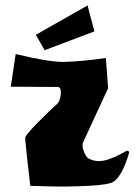

<svg xmlns="http://www.w3.org/2000/svg" viewBox="-20 -675 520 712"><path d="M145.5 -488.8 112.8 -545.9 304.7 -654.8 330.1 -558.6ZM38.1 -474.6Q159.2 -445.3 215.8 -445.3Q290.5 -447.8 372.6 -460L380.9 -348.1L287.6 -146Q283.2 -134.8 290.8 -113.8Q298.3 -92.8 309.1 -86.9Q327.6 -77.6 346.2 -77.6H347.2Q383.8 -77.6 448.2 -115.2Q450.2 -116.2 451.7 -116.2Q458.5 -116.2 458.5 -109.4V-107.4Q434.1 -24.9 402.3 -2Q385.3 10.3 307.9 14.2Q230.5 18.1 161.1 16.1L92.3 14.2Q78.1 -105 73.2 -162.1Q72.3 -172.4 121.3 -221.7Q170.4 -271 191.4 -289.1Q202.1 -298.3 205.1 -323.7Q208 -349.1 196.3 -352.5L20 -353.5Z"/></svg>

Font: Some Time Later
Style: Regular
Weight: 400
Version: Version 003.300